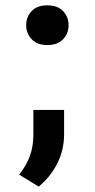

<svg xmlns="http://www.w3.org/2000/svg" viewBox="-20 -550 359 727"><path d="M52.7 111.3 126.5 156.7Q170.9 120.1 196.8 69.1Q222.7 18.1 222.7 -42.5V-133.8H106.4V-42.5Q106.4 4.9 93 41Q79.6 77.1 52.7 111.3ZM79.1 -454.6Q79.1 -423.8 99.9 -401.6Q120.6 -379.4 159.2 -379.4Q198.2 -379.4 219 -401.4Q239.7 -423.3 239.7 -454.6Q239.7 -485.8 219 -507.8Q198.2 -529.8 159.2 -529.8Q120.1 -529.8 99.6 -507.8Q79.1 -485.8 79.1 -454.6Z"/></svg>

Font: Roboto Flex
Style: wght 600 wdth 140 opsz 13.0 GRAD 0.00 slnt 0.00 XTRA 468 XOPQ 96 YOPQ 79 YTLC 514 YTUC 712 YTAS 750 YTDE -203.00 YTFI 738
Weight: 600
Width: 8
Designer: Berlow after Robertson
Foundry: Google
Version: Version 3.100